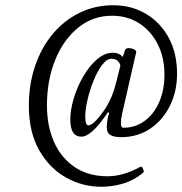

<svg xmlns="http://www.w3.org/2000/svg" viewBox="-20 -696 695 732"><path d="M366 16Q294 16 231 -19.5Q168 -55 129 -124Q90 -193 90 -293Q90 -375 114 -445Q138 -515 181 -566.5Q224 -618 283 -647Q342 -676 412 -676Q481 -676 536 -643.5Q591 -611 623 -552.5Q655 -494 655 -415Q655 -347 627.5 -292Q600 -237 552 -205Q504 -173 441 -173Q416 -173 401.5 -181Q387 -189 387 -210Q387 -218 389 -234Q391 -250 396 -265L392 -269Q330 -175 290 -175Q248 -175 248 -240Q248 -277 261 -320.5Q274 -364 297 -404Q320 -444 349.5 -469.5Q379 -495 411 -495Q434 -495 448 -479L456 -503Q458 -509 463.5 -511.5Q469 -514 483 -511Q502 -505 499 -496L445 -260Q441 -242 441 -225.5Q441 -209 451 -209Q496 -209 531.5 -235Q567 -261 587 -307Q607 -353 607 -411Q607 -477 581 -528Q555 -579 510 -607.5Q465 -636 407 -636Q334 -636 278 -590.5Q222 -545 190.5 -467.5Q159 -390 159 -294Q159 -217 185.5 -156Q212 -95 264 -59.5Q316 -24 390 -24Q450 -24 515 -60Q522 -63 526 -50Q531 -41 524 -36Q491 -9 450.5 3.5Q410 16 366 16ZM317 -218Q338 -218 382 -283Q395 -303 405.5 -328Q416 -353 424 -386L439 -446Q432 -472 405 -472Q387 -472 369 -448Q351 -424 336.5 -388Q322 -352 313.5 -315Q305 -278 305 -252Q305 -218 317 -218Z"/></svg>

Font: Junicode Two Beta Condensed Medium
Style: Italic
Weight: 500
Width: 3
Italic angle: -9°
Version: Version 1.053; ttfautohint (v1.8.4)